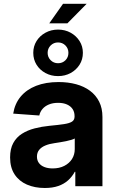

<svg xmlns="http://www.w3.org/2000/svg" viewBox="-20 -962 605 992"><path d="M211.4 9.3Q159.7 9.3 119.1 -8.3Q78.6 -25.9 55.4 -61Q32.2 -96.2 32.2 -148.4Q32.2 -193.4 48.6 -223.1Q64.9 -252.9 93.5 -271Q122.1 -289.1 158.7 -298.6Q195.3 -308.1 235.4 -312Q282.7 -316.4 311 -320.8Q339.4 -325.2 352.3 -333.7Q365.2 -342.3 365.2 -359.4V-362.3Q365.2 -383.3 355.2 -398.4Q345.2 -413.6 326.2 -422.1Q307.1 -430.7 280.3 -430.7Q252.9 -430.7 232.4 -422.1Q211.9 -413.6 199.5 -398.9Q187 -384.3 183.1 -365.2L48.3 -375Q56.2 -425.8 86.4 -462.4Q116.7 -499 166.5 -518.6Q216.3 -538.1 282.7 -538.1Q331.5 -538.1 373 -526.9Q414.6 -515.6 445.1 -492.9Q475.6 -470.2 492.4 -436.5Q509.3 -402.8 509.3 -357.4V0H369.1V-74.2H366.2Q352.5 -48.8 331.5 -30Q310.5 -11.2 281 -1Q251.5 9.3 211.4 9.3ZM252 -91.8Q286.6 -91.8 312.3 -105Q337.9 -118.2 352.1 -140.6Q366.2 -163.1 366.2 -191.4V-246.6Q359.9 -242.7 348.1 -239.3Q336.4 -235.8 321.8 -232.7Q307.1 -229.5 291.3 -227.1Q275.4 -224.6 260.3 -222.2Q234.9 -218.8 214.6 -210.4Q194.3 -202.1 182.6 -188Q170.9 -173.8 170.9 -152.8Q170.9 -133.3 181.2 -119.6Q191.4 -106 209.7 -98.9Q228 -91.8 252 -91.8ZM234.4 -841.3 305.7 -942.4H427.7L328.1 -841.3ZM279.8 -568.8Q244.1 -568.8 214.8 -584.7Q185.5 -600.6 168.7 -627.7Q151.9 -654.8 151.9 -689Q151.9 -722.7 168.7 -749.8Q185.5 -776.9 214.8 -793Q244.1 -809.1 279.8 -809.1Q315.9 -809.1 345 -793Q374 -776.9 391.1 -749.8Q408.2 -722.7 408.2 -689Q408.2 -654.8 391.1 -627.7Q374 -600.6 345 -584.7Q315.9 -568.8 279.8 -568.8ZM279.8 -635.3Q302.7 -635.3 318.1 -650.6Q333.5 -666 333.5 -689Q333.5 -711.4 318.1 -727.1Q302.7 -742.7 279.8 -742.7Q257.3 -742.7 241.7 -727.1Q226.1 -711.4 226.1 -689Q226.1 -666.5 241.7 -650.9Q257.3 -635.3 279.8 -635.3Z"/></svg>

Font: Inter 24pt
Style: Bold
Weight: 700
Designer: Rasmus Andersson
Foundry: rsms
Version: Version 4.001;git-66647c0bb